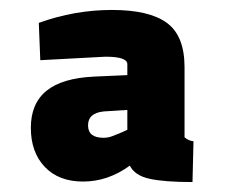

<svg xmlns="http://www.w3.org/2000/svg" viewBox="-20 -679 456 386"><path d="M369 -395 367 -313Q311 -313 281 -319.5Q251 -326 241 -346Q197 -314 147 -314Q98 -314 70 -343.5Q42 -373 42 -422Q42 -471 73.5 -496.5Q105 -522 169 -525L236 -528V-550Q236 -565 192 -565L61 -558L58 -633Q130 -659 205 -659Q280 -659 315.5 -633Q351 -607 351 -544V-403Q359 -396 369 -395ZM188 -402Q197 -402 205 -405Q213 -408 221.5 -411.5Q230 -415 236 -418V-458L189 -455Q157 -452 157 -427Q157 -402 188 -402Z"/></svg>

Font: Cairo
Style: Bold
Weight: 700
Designer: Mohamed Gaber
Foundry: Kief Type Foundry
Version: Version 2.100